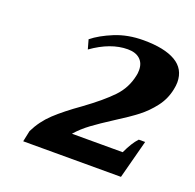

<svg xmlns="http://www.w3.org/2000/svg" viewBox="-87 -800 632 622"><g transform="rotate(20 228.5 -489.5)"><path d="M61 -307Q80 -346 111.5 -375.5Q143 -405 194 -441Q253 -484 284.5 -517Q316 -550 325 -595Q327 -602 327 -614Q327 -638 312 -651.5Q297 -665 270 -665Q211 -665 148 -620L139 -652Q166 -674 210 -692Q254 -710 308 -710Q380 -710 418.5 -687.5Q457 -665 457 -619Q457 -608 454 -594Q447 -559 425.5 -531Q404 -503 377.5 -482.5Q351 -462 305 -433Q266 -408 239.5 -388.5Q213 -369 193 -346H368Q385 -383 403 -402H425L390 -269H53Z"/></g></svg>

Font: Trirong
Style: Bold Italic
Weight: 700
Italic angle: -12°
Designer: Katatrad Team
Foundry: CadsonDemak
Version: Version 1.001